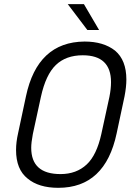

<svg xmlns="http://www.w3.org/2000/svg" viewBox="-20 -900 648 928"><path d="M57.6 -174.8Q57.6 -212.9 67.4 -255.9L105.5 -434.6Q161.1 -697.3 388.7 -699.2Q480.5 -699.2 536.1 -655.3Q590.8 -609.4 590.8 -515.6Q590.8 -480.5 582 -434.6L543.9 -255.9Q488.3 7.8 261.7 7.8Q167 7.8 113.3 -37.1Q57.6 -81.1 57.6 -174.8ZM469.7 -252 508.8 -431.6Q516.6 -470.7 516.6 -502.9Q516.6 -632.8 379.9 -632.8Q298.8 -632.8 250 -585.9Q201.2 -539.1 177.7 -431.6L138.7 -252Q130.9 -210.9 130.9 -185.5Q130.9 -58.6 272.5 -58.6Q349.6 -58.6 399.4 -105.5Q447.3 -150.4 469.7 -252ZM307.6 -879.9H385.7L459 -754.9H402.3Z"/></svg>

Font: Dinish
Style: Italic
Weight: 400
Italic angle: -12°
Designer: Bert Driehuis
Foundry: Playbeing
Version: Version 3.002; git-62d0f29-release